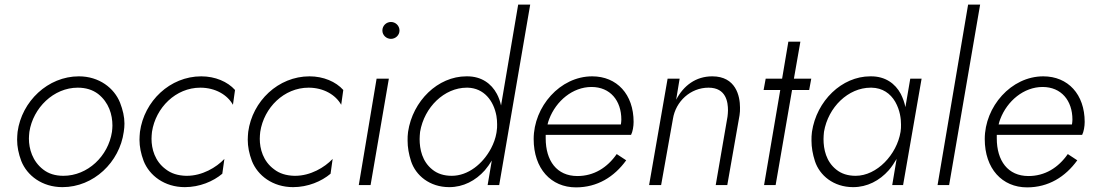

<svg xmlns="http://www.w3.org/2000/svg" viewBox="-20 -800 4728 830"><path d="M56 -230C55 -218 54 -207 54 -196C54 -166 60 -136 72 -104C97 -41 162 9 250 9C385 9 497 -99 515 -230C517 -242 518 -255 518 -266C518 -295 511 -325 499 -356C474 -419 409 -470 321 -470C187 -470 74 -362 56 -230ZM107 -230C123 -334 212 -421 316 -421C351 -421 380 -412 404 -394C451 -357 466 -304 466 -257C466 -248 465 -239 464 -230C448 -125 359 -40 254 -40C219 -40 190 -49 167 -67C120 -103 105 -157 105 -201C105 -210 106 -220 107 -230Z M637 -230C653 -335 740 -421 846 -421C911 -421 963 -390 987 -347L996 -411C964 -447 910 -470 850 -470C715 -470 603 -363 585 -230C584 -218 583 -207 583 -196C583 -166 589 -136 601 -104C626 -41 691 9 779 9C843 9 902 -16 941 -49L950 -113C915 -76 854 -40 788 -40C787 -40 785 -40 784 -40C749 -41 720 -50 697 -68C649 -103 635 -157 635 -200C635 -210 636 -220 637 -230Z M1105 -230C1121 -335 1208 -421 1314 -421C1379 -421 1431 -390 1455 -347L1464 -411C1432 -447 1378 -470 1318 -470C1183 -470 1071 -363 1053 -230C1052 -218 1051 -207 1051 -196C1051 -166 1057 -136 1069 -104C1094 -41 1159 9 1247 9C1311 9 1370 -16 1409 -49L1418 -113C1383 -76 1322 -40 1256 -40C1255 -40 1253 -40 1252 -40C1217 -41 1188 -50 1165 -68C1117 -103 1103 -157 1103 -200C1103 -210 1104 -220 1105 -230Z M1633 -668C1633 -648 1650 -632 1670 -632C1690 -632 1707 -648 1707 -668C1707 -689 1690 -705 1670 -705C1650 -705 1633 -689 1633 -668ZM1608 -460 1531 0H1582L1661 -460Z M2220 -780 2146 -344C2142 -362 2136 -379 2128 -394C2104 -439 2061 -470 2000 -470C1999 -470 1997 -470 1996 -470C1873 -470 1764 -364 1744 -230C1742 -217 1742 -204 1742 -192C1742 -163 1747 -134 1757 -103C1777 -42 1837 9 1922 9C1983 9 2036 -19 2076 -64C2087 -77 2097 -91 2106 -106L2088 0H2138L2272 -780ZM1796 -230C1814 -337 1901 -421 1998 -421C1999 -421 2001 -421 2002 -421C2072 -419 2114 -365 2126 -299C2128 -287 2129 -275 2129 -263C2129 -253 2129 -242 2127 -232L2126 -225C2122 -202 2114 -180 2103 -159C2067 -91 2003 -40 1933 -40C1899 -40 1871 -49 1849 -67C1805 -102 1794 -155 1794 -199C1794 -209 1795 -219 1796 -230Z M2470 10C2562 10 2635 -35 2687 -107L2646 -134C2605 -75 2547 -39 2476 -39C2387 -39 2339 -105 2339 -202C2339 -207 2339 -212 2339 -217H2708C2715 -230 2719 -254 2719 -273C2719 -392 2647 -470 2540 -470C2401 -470 2287 -339 2287 -199C2287 -71 2362 10 2470 10ZM2347 -262C2349 -270 2351 -278 2354 -285C2384 -364 2456 -424 2537 -424C2618 -424 2666 -365 2666 -283C2666 -276 2665 -269 2664 -262Z M3125 -296 3074 0H3124L3177 -302C3179 -313 3179 -324 3179 -335C3179 -385 3161 -470 3059 -470C2988 -470 2935 -430 2903 -369L2918 -460H2866L2786 0H2838L2889 -286C2901 -362 2965 -421 3043 -421C3120 -421 3127 -357 3127 -323C3127 -314 3126 -305 3125 -296Z M3290 -460 3281 -411H3353L3283 0H3333L3404 -411H3478L3487 -460H3412L3440 -620H3388L3361 -460Z M3915 -460 3894 -337C3890 -357 3883 -376 3874 -394C3850 -439 3807 -470 3746 -470C3745 -470 3743 -470 3742 -470C3619 -470 3510 -364 3490 -230C3488 -217 3488 -204 3488 -192C3488 -163 3493 -134 3503 -103C3523 -42 3583 9 3668 9C3729 9 3782 -19 3822 -64C3835 -79 3846 -96 3856 -113L3837 0H3884L3964 -460ZM3542 -230C3560 -337 3647 -421 3744 -421C3745 -421 3747 -421 3748 -421C3795 -420 3829 -396 3850 -360C3871 -323 3875 -286 3875 -262C3875 -251 3875 -241 3873 -230C3857 -132 3771 -40 3679 -40C3645 -40 3617 -49 3595 -67C3551 -102 3540 -155 3540 -199C3540 -209 3541 -219 3542 -230Z M4165 -780 4033 0H4083L4217 -780Z M4420 10C4512 10 4585 -35 4637 -107L4596 -134C4555 -75 4497 -39 4426 -39C4337 -39 4289 -105 4289 -202C4289 -207 4289 -212 4289 -217H4658C4665 -230 4669 -254 4669 -273C4669 -392 4597 -470 4490 -470C4351 -470 4237 -339 4237 -199C4237 -71 4312 10 4420 10ZM4297 -262C4299 -270 4301 -278 4304 -285C4334 -364 4406 -424 4487 -424C4568 -424 4616 -365 4616 -283C4616 -276 4615 -269 4614 -262Z"/></svg>

Font: Jost Light
Style: Italic
Weight: 300
Italic angle: -5°
Version: Version 3.710